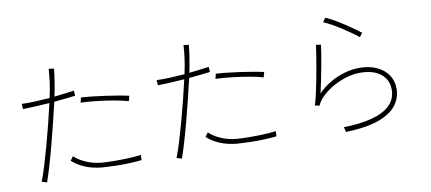

<svg xmlns="http://www.w3.org/2000/svg" viewBox="-74 -1086 3148 1402"><g transform="rotate(-10 1500.0 -385.0)"><path d="M490 -565Q462 -561 421 -557Q380 -553 333 -548Q317 -480 298 -402Q279 -324 258.5 -246Q238 -168 217.5 -98.5Q197 -29 179 23L141 11Q161 -40 181.5 -108Q202 -176 222.5 -251Q243 -326 262 -402Q281 -478 296 -545Q244 -541 192 -538.5Q140 -536 99 -535L96 -574Q140 -572 194.5 -574.5Q249 -577 304 -581Q318 -642 325 -696Q332 -750 334 -792L373 -787Q364 -697 341 -585Q381 -589 418.5 -594Q456 -599 488 -603ZM888 -56 887 -18Q846 -13 793 -11Q740 -9 687 -10.5Q634 -12 592 -15Q522 -22 468 -45Q414 -68 376 -103L398 -133Q430 -102 482 -79Q534 -56 595 -50Q636 -47 690.5 -46.5Q745 -46 798.5 -48.5Q852 -51 888 -56ZM880 -496 870 -458Q821 -472 758.5 -482.5Q696 -493 633 -500Q570 -507 521 -508L530 -545Q567 -543 613 -538Q659 -533 708 -526Q757 -519 801.5 -511.5Q846 -504 880 -496Z M1490 -565Q1462 -561 1421 -557Q1380 -553 1333 -548Q1317 -480 1298 -402Q1279 -324 1258.5 -246Q1238 -168 1217.5 -98.5Q1197 -29 1179 23L1141 11Q1161 -40 1181.5 -108Q1202 -176 1222.5 -251Q1243 -326 1262 -402Q1281 -478 1296 -545Q1244 -541 1192 -538.5Q1140 -536 1099 -535L1096 -574Q1140 -572 1194.5 -574.5Q1249 -577 1304 -581Q1318 -642 1325 -696Q1332 -750 1334 -792L1373 -787Q1364 -697 1341 -585Q1381 -589 1418.5 -594Q1456 -599 1488 -603ZM1888 -56 1887 -18Q1846 -13 1793 -11Q1740 -9 1687 -10.5Q1634 -12 1592 -15Q1522 -22 1468 -45Q1414 -68 1376 -103L1398 -133Q1430 -102 1482 -79Q1534 -56 1595 -50Q1636 -47 1690.5 -46.5Q1745 -46 1798.5 -48.5Q1852 -51 1888 -56ZM1880 -496 1870 -458Q1821 -472 1758.5 -482.5Q1696 -493 1633 -500Q1570 -507 1521 -508L1530 -545Q1567 -543 1613 -538Q1659 -533 1708 -526Q1757 -519 1801.5 -511.5Q1846 -504 1880 -496Z M2811 -208Q2811 -142 2770.5 -87.5Q2730 -33 2638.5 0.5Q2547 34 2393 39L2383 2Q2503 0 2591 -23Q2679 -46 2727 -92Q2775 -138 2775 -208Q2775 -282 2720 -325.5Q2665 -369 2567 -369Q2519 -369 2467.5 -354Q2416 -339 2368.5 -312.5Q2321 -286 2285.5 -252.5Q2250 -219 2235 -183L2229 -185L2202 -191Q2211 -217 2221 -260Q2231 -303 2241 -353.5Q2251 -404 2260 -455.5Q2269 -507 2276 -551.5Q2283 -596 2287 -626L2323 -620Q2320 -592 2313 -550Q2306 -508 2297 -459.5Q2288 -411 2278 -361.5Q2268 -312 2258 -270Q2296 -310 2347 -340.5Q2398 -371 2455 -388Q2512 -405 2567 -405Q2642 -405 2696.5 -380Q2751 -355 2781 -311Q2811 -267 2811 -208ZM2635 -653 2612 -625Q2592 -642 2561 -664Q2530 -686 2495.5 -708.5Q2461 -731 2427 -749.5Q2393 -768 2367 -779L2388 -809Q2426 -793 2472 -765Q2518 -737 2561.5 -707Q2605 -677 2635 -653Z"/></g></svg>

Font: Zen Kaku Gothic Antique Light
Style: Regular
Weight: 300
Designer: Yoshimichi Ohira
Foundry: Positype
Version: Version 1.001